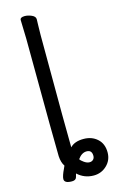

<svg xmlns="http://www.w3.org/2000/svg" viewBox="-140 -768 640 1051"><g transform="rotate(-15 180.0 -242.5)"><path d="M251 152Q264 152 272 144Q280 136 280 123Q280 90 250 90Q222 90 200 121Q205 130 221 141Q237 152 251 152ZM255 228Q202 228 163 192Q162 196 157.5 212Q153 228 131 228Q88 228 88 204Q88 195 93 180.5Q98 166 105 152Q112 138 113 134Q98 112 96 76.5Q94 41 91 -590L88 -697Q88 -713 114 -713Q133 -713 153.5 -704Q174 -695 174 -679Q174 -658 173 -643L172 -590Q173 -3 175 47Q200 20 251 20Q298 20 329 48Q360 76 360 125Q360 169 329 198.5Q298 228 255 228Z"/></g></svg>

Font: ToneOZ-Pinyin-WenKai-Medium
Style: Medium
Weight: 700
Designer: Fontworks Inc.
Foundry: ToneOZ
Version: Version 0.240331